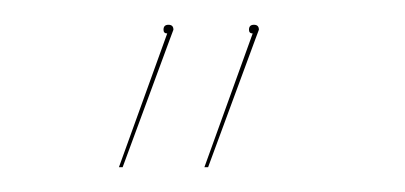

<svg xmlns="http://www.w3.org/2000/svg" viewBox="-20 -589 327 155"><path d="M189 -565 186 -557 148 -454H145L184 -562Q181 -562 181 -565Q181 -569 185 -569Q189 -569 189 -565ZM120 -565 117 -557 79 -454H76L115 -562Q112 -562 112 -565Q112 -569 116 -569Q120 -569 120 -565Z"/></svg>

Font: FiraGO Four
Style: Regular
Weight: 100
Designer: bBox Type
Foundry: bBox Type GmbH
Version: Version 1.001